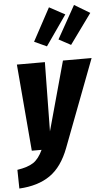

<svg xmlns="http://www.w3.org/2000/svg" viewBox="-93 -909 664 1175"><g transform="rotate(-5 239.0 -321.0)"><path d="M284 1Q241 115 166.5 166.5Q92 218 -23 224L-25 109Q40 99 74 76.5Q108 54 133 0H73L28 -533H200L194 -108L311 -533H487ZM408 -866 503 -809 369 -624 295 -664ZM254 -865 350 -813 221 -628 145 -663Z"/></g></svg>

Font: Fira Sans Extra Condensed ExtraBold
Style: Italic
Weight: 800
Width: 3
Italic angle: -8°
Designer: Carrois Corporate & Edenspiekermann AG
Foundry: Carrois Corporate GbR & Edenspiekermann AG
Version: Version 4.203